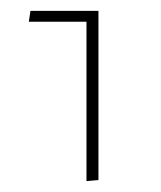

<svg xmlns="http://www.w3.org/2000/svg" viewBox="-20 -579 296 353"><path d="M139 -246V-539H33L36 -559H161V-248Z"/></svg>

Font: FiraGO Thin
Style: Regular
Weight: 100
Designer: bBox Type
Foundry: bBox Type GmbH
Version: Version 1.001;PS 001.001;hotconv 1.0.88;makeotf.lib2.5.64775